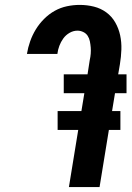

<svg xmlns="http://www.w3.org/2000/svg" viewBox="-20 -763 540 783"><path d="M261 0 299 -233H215V-310H312L324 -383H240V-460H337L346 -518Q349 -531 350 -544Q351 -557 350 -569.5Q349 -582 346.5 -594.5Q344 -607 337.5 -617Q331 -627 319.5 -632.5Q308 -638 296 -638Q279 -638 263.5 -629Q248 -620 238 -606Q228 -592 222 -576Q216 -560 214 -543H90V-544Q94 -569 103 -594.5Q112 -620 126 -643Q140 -666 160 -686Q180 -706 203.5 -719Q227 -732 253 -737.5Q279 -743 305 -743Q335 -743 363 -736Q391 -729 413.5 -712.5Q436 -696 450 -671.5Q464 -647 470 -619Q476 -591 475 -561Q474 -531 469 -501L462 -460H496V-383H449L437 -310H471V-233H424L386 0Z"/></svg>

Font: Iosevka Term Curly XBd Obl
Style: Regular
Weight: 800
Italic angle: -9°
Designer: Belleve Invis
Foundry: Belleve Invis
Version: Version 32.3.0